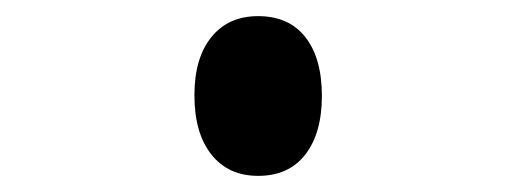

<svg xmlns="http://www.w3.org/2000/svg" viewBox="-20 -210 640 238"><path d="M300 8Q263 8 242 -18.5Q221 -45 221 -92Q221 -138 242 -164Q263 -190 300 -190Q338 -190 358.5 -164Q379 -138 379 -91Q379 -45 358.5 -18.5Q338 8 300 8Z"/></svg>

Font: Martian Mono Condensed
Style: Regular
Weight: 400
Width: 3
Designer: Roman Shamin
Foundry: Evil Martians
Version: Version 1.000